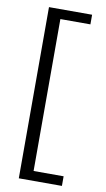

<svg xmlns="http://www.w3.org/2000/svg" viewBox="-96 -785 528 959"><g transform="rotate(10 168.0 -305.0)"><path d="M71.8 128.9V-739.3H290.5V-690.4H138.2V80.1H290.5V128.9Z"/></g></svg>

Font: Oxygen Light
Style: Regular
Weight: 300
Designer: vernon adams
Foundry: Vernon Adams
Version: Version Release 0.2.3 webfont; ttfautohint (v0.93.3-1d66) -l